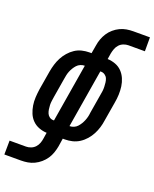

<svg xmlns="http://www.w3.org/2000/svg" viewBox="-222 -830 917 1141"><g transform="rotate(20 236.5 -260.0)"><path d="M-51 215 -50 127H54Q69 127 84.5 121Q100 115 111 103Q122 91 127.5 76Q133 61 135 46L141 8Q116 7 92 -2Q68 -11 50.5 -28.5Q33 -46 23.5 -69Q14 -92 10 -117Q6 -142 7.5 -168.5Q9 -195 13 -222L33 -341Q37 -364 44 -387Q51 -410 62 -431Q73 -452 89.5 -471Q106 -490 126.5 -503.5Q147 -517 170.5 -522.5Q194 -528 216 -528H230L239 -580Q242 -601 249.5 -621.5Q257 -642 269 -660.5Q281 -679 298.5 -694Q316 -709 336 -718.5Q356 -728 377 -731.5Q398 -735 419 -735H524V-647H420Q405 -647 389.5 -641Q374 -635 363 -623Q352 -611 346.5 -596Q341 -581 338 -566L332 -528Q358 -527 382 -518Q406 -509 423 -491.5Q440 -474 450 -451Q460 -428 463.5 -403Q467 -378 466 -351.5Q465 -325 460 -298L440 -179Q437 -156 430 -133Q423 -110 412 -89Q401 -68 384.5 -49Q368 -30 347 -16.5Q326 -3 302.5 2.5Q279 8 257 8H243L235 60Q231 81 224 101.5Q217 122 204.5 140.5Q192 159 174.5 174Q157 189 137 198.5Q117 208 96 211.5Q75 215 54 215ZM255 -76H257Q269 -76 282 -81.5Q295 -87 304 -97Q313 -107 320 -118.5Q327 -130 332 -142.5Q337 -155 340 -167.5Q343 -180 344 -192L364 -312Q367 -326 368.5 -339.5Q370 -353 369.5 -366Q369 -379 367.5 -392.5Q366 -406 361 -417.5Q356 -429 345 -436.5Q334 -444 321 -444H316ZM152 -76H157L218 -444H216Q204 -444 191 -438.5Q178 -433 169 -423Q160 -413 153 -401.5Q146 -390 141 -377.5Q136 -365 133.5 -352.5Q131 -340 129 -328L109 -208Q107 -194 105 -180.5Q103 -167 103.5 -154Q104 -141 106 -127.5Q108 -114 113 -102.5Q118 -91 128.5 -83.5Q139 -76 152 -76Z"/></g></svg>

Font: Iosevka Curly Slab Semibold
Style: Italic
Weight: 600
Italic angle: -9°
Monospace: yes
Designer: Belleve Invis
Foundry: Belleve Invis
Version: Version 22.1.2; ttfautohint (v1.8.4)